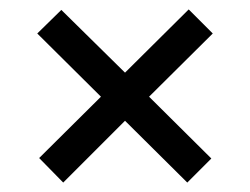

<svg xmlns="http://www.w3.org/2000/svg" viewBox="-20 -546 531 407"><path d="M428 -210 377 -159 245 -290 114 -159 63 -211 194 -341 59 -475 110 -525 245 -392 380 -526 431 -475 296 -341Z"/></svg>

Font: Hind Colombo
Style: Regular
Weight: 400
Designer: Jyotish Sonowal, Aditi Pimprikar
Foundry: Indian Type Foundry
Version: Version 1.000;PS 1.0;hotconv 1.0.86;makeotf.lib2.5.63406; tt